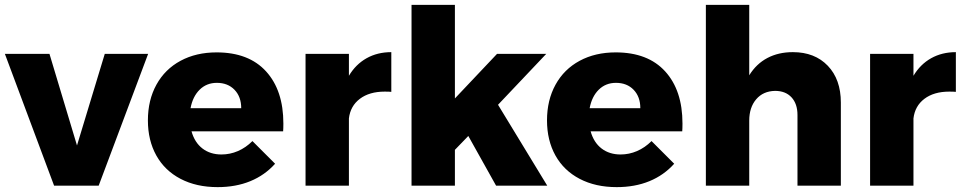

<svg xmlns="http://www.w3.org/2000/svg" viewBox="-25 -762 3953 788"><path d="M-5 -541H178L291 -165L405 -541H583L380 0H197Z M1138 -255Q1138 -234 1137 -223H761Q774 -177 806 -152.5Q838 -128 884 -128Q919 -128 951.5 -142Q984 -156 1011 -183L1104 -90Q1062 -43 1002.5 -18.5Q943 6 868 6Q781 6 716 -28Q651 -62 616.5 -124Q582 -186 582 -268Q582 -351 617 -414.5Q652 -478 716 -512.5Q780 -547 864 -547Q996 -547 1067 -469Q1138 -391 1138 -255ZM965 -318Q965 -365 937.5 -393.5Q910 -422 865 -422Q823 -422 794.5 -394Q766 -366 757 -318Z M1581 -548V-385Q1572 -386 1554 -386Q1491 -386 1452 -356.5Q1413 -327 1407 -276V0H1229V-541H1407V-451Q1435 -498 1479.5 -523Q1524 -548 1581 -548Z M2011 0 1897 -204 1842 -147V0H1664V-742H1842V-358L2015 -541H2217L2019 -332L2221 0Z M2776 -255Q2776 -234 2775 -223H2399Q2412 -177 2444 -152.5Q2476 -128 2522 -128Q2557 -128 2589.5 -142Q2622 -156 2649 -183L2742 -90Q2700 -43 2640.5 -18.5Q2581 6 2506 6Q2419 6 2354 -28Q2289 -62 2254.5 -124Q2220 -186 2220 -268Q2220 -351 2255 -414.5Q2290 -478 2354 -512.5Q2418 -547 2502 -547Q2634 -547 2705 -469Q2776 -391 2776 -255ZM2603 -318Q2603 -365 2575.5 -393.5Q2548 -422 2503 -422Q2461 -422 2432.5 -394Q2404 -366 2395 -318Z M3426 -341V0H3248V-290Q3248 -336 3223.5 -362.5Q3199 -389 3156 -389Q3107 -388 3078.5 -354.5Q3050 -321 3050 -267V0H2872V-742H3050V-453Q3079 -500 3124.5 -524Q3170 -548 3229 -548Q3319 -548 3372.5 -492Q3426 -436 3426 -341Z M3898 -548V-385Q3889 -386 3871 -386Q3808 -386 3769 -356.5Q3730 -327 3724 -276V0H3546V-541H3724V-451Q3752 -498 3796.5 -523Q3841 -548 3898 -548Z"/></svg>

Font: Montserrat arm2
Style: Bold
Weight: 700
Designer: Julieta Ulanovsky
Foundry: Julieta Ulanovsky
Version: Version 6.000